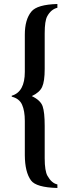

<svg xmlns="http://www.w3.org/2000/svg" viewBox="-20 -732 346 967"><path d="M205.1 -564V-384.8Q205.1 -321.8 192.1 -293.9Q179.2 -266.1 140.1 -248Q184.1 -227.1 194.6 -197Q205.1 -167 205.1 -98.1V64.9Q205.1 128.9 219.2 153.8Q240.2 190.9 269 196.8V214.8Q162.1 211.9 136.2 176.8Q105.5 134.8 105 49.8V-123Q105 -173.8 91.1 -204.8Q77.1 -235.8 39.1 -245.1V-250Q105 -269 105 -370.1V-557.1Q105 -633.8 138.2 -673.8Q167 -709 269 -711.9V-692.9Q236.8 -685.1 217.8 -649.9Q205.1 -627 205.1 -564Z"/></svg>

Font: Linux Libertine
Style: Semibold
Weight: 600
Designer: Philipp H. Poll
Foundry: Philipp H. Poll
Version: Version 5.1.2 ; ttfautohint (v0.9)